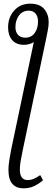

<svg xmlns="http://www.w3.org/2000/svg" viewBox="-20 -785 300 1045"><path d="M107 240Q69 240 47.5 216Q26 192 26 139Q26 116 30.5 88Q35 60 40 33L164 -556Q154 -549 139.5 -545Q125 -541 111 -541Q69 -541 46.5 -566.5Q24 -592 24 -636Q24 -690 57 -727.5Q90 -765 145 -765Q196 -765 220.5 -736Q245 -707 245 -664Q245 -644 240 -619Q235 -594 230 -569L103 36Q97 64 92.5 91Q88 118 88 138Q88 195 131 195Q148 195 164.5 188Q181 181 199 168L214 196Q191 216 165.5 228Q140 240 107 240ZM117 -580Q151 -580 169 -605.5Q187 -631 187 -668Q187 -695 173.5 -711Q160 -727 137 -727Q103 -727 83.5 -701Q64 -675 64 -637Q64 -611 78 -595.5Q92 -580 117 -580Z"/></svg>

Font: Noto Serif SemiCondensed Light
Style: Italic
Weight: 300
Width: 4
Italic angle: -12°
Designer: Monotype Design Team
Foundry: Monotype Imaging Inc.
Version: Version 2.013; ttfautohint (v1.8.4.7-5d5b)